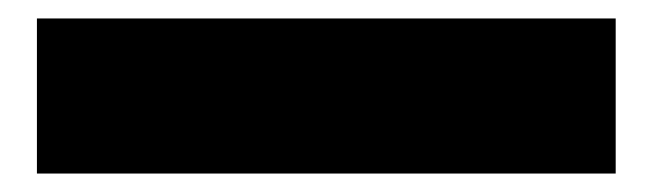

<svg xmlns="http://www.w3.org/2000/svg" viewBox="-20 21 707 208"><path d="M20 209V41H647V209Z"/></svg>

Font: Georama Condensed Black
Style: Regular
Weight: 900
Width: 3
Designer: Jean-Baptiste Levee
Foundry: Production Type
Version: Version 1.000